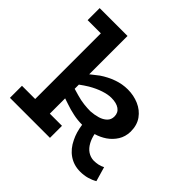

<svg xmlns="http://www.w3.org/2000/svg" viewBox="-175 -855 1038 1038"><g transform="rotate(45 344.0 -336.0)"><path d="M22 0V-92H123V-594H22V-686H235V-393Q258 -412 281 -429Q318 -454 358.5 -468.5Q399 -483 441 -483Q486 -483 525.5 -466Q565 -449 589 -415.5Q613 -382 613 -332Q612 -293 593.5 -263.5Q575 -234 546 -214Q518 -195 484 -185Q490 -156 502 -134Q516 -108 536.5 -94.5Q557 -81 581 -80Q600 -80 616 -83.5Q632 -87 647 -95L671 -12Q651 0 626 7Q601 14 572 14Q524 14 486.5 -11.5Q449 -37 427 -84Q408 -122 401 -173Q365 -173 333 -180Q299 -187 268 -198Q251 -203 235 -209V-92H328V0ZM235 -314V-282Q255 -276 273 -271Q304 -262 331 -259Q358 -256 381 -256Q411 -258 436 -265.5Q461 -273 477 -288.5Q493 -304 493 -328Q493 -357 471 -372.5Q449 -388 410 -388Q384 -388 350.5 -377Q317 -366 281 -345Q258 -331 235 -314Z"/></g></svg>

Font: BioRhyme ExtraBold SemiBold
Style: Regular
Weight: 600
Version: Version 1.600;gftools[0.9.33]